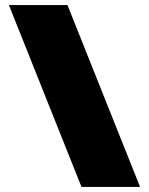

<svg xmlns="http://www.w3.org/2000/svg" viewBox="-20 -734 585 754"><path d="M15 -714H245L530 0H300Z"/></svg>

Font: Prompt Black
Style: Regular
Weight: 900
Designer: Katatrad Team
Foundry: CadsonDemak
Version: Version 1.001